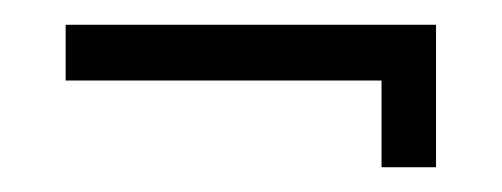

<svg xmlns="http://www.w3.org/2000/svg" viewBox="-20 -343 405 155"><path d="M33 -278H288V-208H332V-323H33Z"/></svg>

Font: RL Madena
Style: Regular
Weight: 400
Designer: I Kadek Wantara Putra
Foundry: Roughlines ID
Version: Version 1.000;Glyphs 3.1.2 (3151)